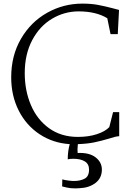

<svg xmlns="http://www.w3.org/2000/svg" viewBox="-20 -785 728 1063"><path d="M609 -738 639 -730 632 -596H592L574 -684Q512 -722 415 -722Q337 -722 268.5 -681.5Q200 -641 158.5 -563Q117 -485 117 -380Q117 -283 151.5 -202.5Q186 -122 252.5 -74.5Q319 -27 411 -27Q470 -27 516 -42Q562 -57 585 -81L606 -164H640V-31Q620 -30 585 -18Q541 -5 503 3Q465 11 411 13Q409 31 409 42L410 62Q474 59 509 86Q544 113 544 154Q544 201 508.5 228Q473 255 420 257L397 258Q368 258 348.5 253Q329 248 324 247L325 208Q338 212 358 214.5Q378 217 389 217Q425 217 449 204Q473 191 473 154Q473 123 449.5 108.5Q426 94 385 94Q370 94 355 97Q355 53 366 13Q273 7 199 -42Q125 -91 83.5 -173Q42 -255 42 -357Q42 -477 96 -570Q150 -663 240.5 -714Q331 -765 436 -765Q484 -765 522 -758Q560 -751 609 -738Z"/></svg>

Font: Martel UltraLight
Style: Regular
Weight: 250
Designer: Dan Reynolds
Foundry: Dan Reynolds
Version: Version 1.001; ttfautohint (v1.1) -l 5 -r 5 -G 72 -x 0 -D la